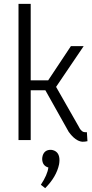

<svg xmlns="http://www.w3.org/2000/svg" viewBox="-20 -728 478 998"><path d="M408.2 8.8Q421.9 8.8 434.6 5.9L431.6 -41H420.9Q406.2 -41 393.6 -61.5Q391.6 -65.4 389.6 -69.3L271.5 -276.4L415 -488.3H348.6L230.5 -310.5H139.6V-708H76.2V0H139.6V-258.8H215.8L336.9 -43Q372.1 5.9 408.2 8.8ZM289.1 104.5Q289.1 62.5 255.9 52.7Q249 50.8 243.2 50.8Q211.9 50.8 202.1 80.1Q199.2 89.8 199.2 98.6Q200.2 133.8 231.4 142.6Q226.6 180.7 192.4 232.4L214.8 250Q273.4 191.4 287.1 126Q289.1 114.3 289.1 104.5Z"/></svg>

Font: Yaldevi Colombo
Style: Regular
Weight: 400
Designer: Sol Matas, Denzil Rajitha, Kosala Senevirathne and Pathum Egodawatta
Foundry: Mooniak
Version: Version 1.020 ; ttfautohint (v1.6)